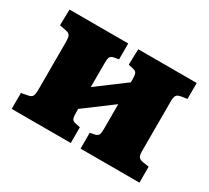

<svg xmlns="http://www.w3.org/2000/svg" viewBox="-108 -693 943 867"><g transform="rotate(30 363.0 -259.5)"><path d="M30 0V-83L66 -90Q81 -93 86 -102.5Q91 -112 91 -138V-382Q91 -408 86 -417Q81 -426 66 -429L30 -436L32 -519H338V-436L314 -432Q298 -429 294 -419.5Q290 -410 290 -388V-264L436 -373V-390Q436 -411 431.5 -420Q427 -429 411 -432L388 -437L390 -519H695V-436L664 -431Q646 -428 640.5 -419Q635 -410 635 -388V-130Q635 -109 640.5 -100Q646 -91 664 -88L696 -83V0H389V-83L411 -87Q427 -90 431.5 -99Q436 -108 436 -130V-259L290 -150V-131Q290 -109 294 -99.5Q298 -90 314 -87L338 -82V0Z"/></g></svg>

Font: Literata ExtraBold
Style: Regular
Weight: 800
Designer: Latin by Veronika Burian and Jose Scaglione. Greek by Irene Vlachou. Cyrillic by Vera Evstafieva.
Foundry: TypeTogether
Version: Version 3.103;gftools[0.9.29]